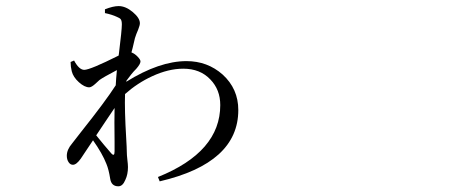

<svg xmlns="http://www.w3.org/2000/svg" viewBox="-20 -580 1540 644"><path d="M377 44.9Q353.5 44.9 349.6 19.5Q344.7 -11.7 336.9 -30.3Q323.2 -65.4 292 -109.4L252.9 -50.8Q252 -49.8 251 -47.9Q236.3 -27.3 224.6 -27.3Q215.8 -27.3 210 -36.1Q204.1 -44.9 204.1 -57.6Q204.1 -78.1 221.7 -98.6Q232.4 -112.3 252.9 -138.7Q333 -239.3 368.2 -293.9Q369.1 -313.5 372.1 -344.7L370.1 -343.8Q327.1 -321.3 313.5 -311.5Q308.6 -307.6 300.8 -299.8Q287.1 -287.1 279.3 -287.1Q263.7 -287.1 244.6 -304.2Q225.6 -321.3 220.7 -340.8Q216.8 -356.4 216.8 -372.1L228.5 -377Q245.1 -345.7 262.7 -345.7Q282.2 -345.7 377.9 -393.6Q377.9 -395.5 378.9 -400.4Q388.7 -479.5 388.7 -498Q388.7 -510.7 384.8 -515.6Q381.8 -519.5 372.1 -523.4Q355.5 -531.2 332 -536.1V-548.8Q359.4 -559.6 377.9 -559.6Q401.4 -559.6 425.3 -539.6Q449.2 -519.5 449.2 -502Q449.2 -495.1 443.4 -480.5Q436.5 -464.8 432.6 -452.1Q430.7 -445.3 424.8 -418.9Q421.9 -409.2 420.9 -404.3L422.9 -403.3Q432.6 -399.4 441.9 -389.6Q451.2 -379.9 451.2 -374Q451.2 -365.2 436.5 -348.6L434.6 -346.7Q421.9 -334 404.3 -309.6L403.3 -305.7Q514.6 -375 605.5 -375Q675.8 -375 726.6 -330.1Q779.3 -282.2 779.3 -210.9Q779.3 -33.2 515.6 28.3L509.8 13.7Q718.8 -70.3 718.8 -227.5Q718.8 -279.3 685.5 -313.5Q651.4 -349.6 594.7 -349.6Q544.9 -349.6 490.2 -324.2Q441.4 -301.8 399.4 -264.6Q397.5 -212.9 403.3 -116.2Q405.3 -83 405.3 -71.3Q405.3 -60.5 407.2 -44.4Q409.2 -28.3 409.2 -19.5Q409.2 4.9 400.4 23.4Q391.6 44.9 377 44.9ZM364.3 -72.3Q364.3 -81.1 364.3 -104.5Q363.3 -176.8 364.3 -217.8Q354.5 -204.1 334 -172.9Q313.5 -141.6 302.7 -126Q331.1 -90.8 352.5 -66.4Q364.3 -52.7 364.3 -72.3Z"/></svg>

Font: Bpmf GenRyu Min R
Style: R
Weight: 400
Foundry: But Ko
Version: Version 1.320